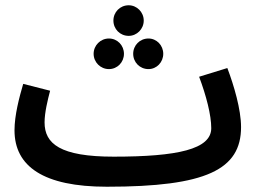

<svg xmlns="http://www.w3.org/2000/svg" viewBox="-20 -687 984 728"><path d="M468 -551C499 -551 525 -577 525 -609C525 -641 499 -667 468 -667C435 -667 410 -641 410 -609C410 -577 435 -551 468 -551ZM393 -425C425 -425 450 -451 450 -483C450 -515 425 -541 393 -541C361 -541 335 -515 335 -483C335 -451 361 -425 393 -425ZM543 -425C574 -425 599 -451 599 -483C599 -515 574 -541 543 -541C510 -541 485 -515 485 -483C485 -451 510 -425 543 -425ZM385 21H386C762 21 894 -44 894 -205C894 -272 867 -363 842 -429L735 -396C762 -324 781 -251 781 -201C781 -121 653 -93 411 -93C208 -93 149 -142 149 -223C149 -260 161 -309 170 -343L68 -369C53 -318 35 -250 35 -193C35 -56 145 21 385 21Z"/></svg>

Font: Noto Sans Arabic SemCond SemBd
Style: Regular
Weight: 600
Width: 4
Designer: Monotype Design Team, Nadine Chahine, Nizar Qandah and Khaled Hosny
Foundry: Monotype Imaging Inc.
Version: Version 2.012